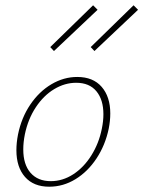

<svg xmlns="http://www.w3.org/2000/svg" viewBox="-20 -703 542 726"><path d="M42 -135Q42 -163 48 -194Q61 -258 94.5 -307.5Q128 -357 174.5 -384.5Q221 -412 272 -412Q332 -412 364.5 -374.5Q397 -337 397 -274Q397 -246 391 -216Q378 -154 345 -104Q312 -54 265.5 -25.5Q219 3 166 3Q107 3 74.5 -34Q42 -71 42 -135ZM365 -216Q371 -245 371 -271Q371 -326 344.5 -358Q318 -390 268 -390Q225 -390 185 -366Q145 -342 115.5 -297.5Q86 -253 74 -195Q68 -165 68 -138Q68 -81 95.5 -49.5Q123 -18 172 -18Q217 -18 257 -44Q297 -70 325.5 -115.5Q354 -161 365 -216ZM170 -525 332 -683 349 -666 184 -510ZM323 -525 485 -683 502 -666 337 -510Z"/></svg>

Font: Ysabeau Extralight
Style: Italic
Weight: 200
Italic angle: -12°
Designer: Christian Thalmann (Catharsis Fonts)
Version: Version 0.003